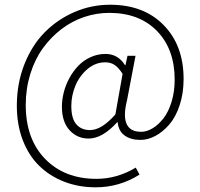

<svg xmlns="http://www.w3.org/2000/svg" viewBox="-20 -653 854 819"><path d="M51.8 -202.1Q51.8 -297.4 84.2 -379.2Q116.7 -460.9 171.4 -515.9Q226.1 -570.8 298.1 -601.8Q370.1 -632.8 449.2 -632.8Q593.3 -632.8 678.2 -545.9Q763.2 -459 763.2 -315.9Q763.2 -254.9 746.3 -204.1Q729.5 -153.3 702.1 -121.8Q674.8 -90.3 642.8 -73.2Q610.8 -56.2 579.1 -56.2Q537.6 -56.2 511.5 -75.2Q485.4 -94.2 481.9 -131.8H480Q417 -62 357.9 -62Q309.1 -62 276.6 -97.7Q244.1 -133.3 244.1 -198.2Q244.1 -227.5 252 -258.8Q259.8 -290 275.6 -319.3Q291.5 -348.6 313.5 -371.8Q335.4 -395 365.7 -408.9Q396 -422.9 430.2 -422.9Q483.4 -422.9 513.2 -375H515.1L523.9 -415H558.1L522 -226.1Q487.8 -90.8 582 -90.8Q606.4 -90.8 631.3 -106Q656.2 -121.1 677.5 -148.4Q698.7 -175.8 711.9 -219Q725.1 -262.2 725.1 -313Q725.1 -442.9 649.9 -520.5Q574.7 -598.1 445.8 -598.1Q391.1 -598.1 338.6 -580.3Q286.1 -562.5 241.2 -528.1Q196.3 -493.7 162.4 -446.5Q128.4 -399.4 109.1 -336.9Q89.8 -274.4 89.8 -205.1Q89.8 -60.1 172.6 24.9Q255.4 109.9 391.1 109.9Q479.5 109.9 559.1 62L575.2 91.8Q489.3 146 388.2 146Q315.9 146 254.4 122.3Q192.9 98.6 147.7 54.7Q102.5 10.7 77.1 -55.2Q51.8 -121.1 51.8 -202.1ZM284.2 -201.2Q284.2 -147 305.7 -122.6Q327.1 -98.1 363.8 -98.1Q413.6 -98.1 472.2 -165L502.9 -337.9Q485.4 -365.2 468.5 -376.2Q451.7 -387.2 429.2 -387.2Q386.7 -387.2 352.5 -357.9Q318.4 -328.6 301.3 -286.6Q284.2 -244.6 284.2 -201.2Z"/></svg>

Font: Source Sans Pro Light
Style: Regular
Weight: 300
Designer: Paul D. Hunt
Foundry: Adobe Systems Incorporated
Version: Version 2.020;PS 2.0;hotconv 1.0.86;makeotf.lib2.5.63406